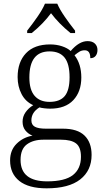

<svg xmlns="http://www.w3.org/2000/svg" viewBox="-20 -786 565 1046"><path d="M35 88Q35 32 70.5 -3Q106 -38 157 -47Q134 -56 118.5 -75Q103 -94 103 -123Q103 -151 119 -174Q135 -197 161 -213Q119 -232 97.5 -273.5Q76 -315 76 -366Q76 -448 121.5 -496Q167 -544 253 -544Q288 -544 318 -534Q348 -524 365 -508Q411 -562 457 -562Q483 -562 497 -548.5Q511 -535 511 -514Q511 -494 501 -481.5Q491 -469 472 -469Q472 -512 442 -512Q426 -512 414.5 -505.5Q403 -499 386 -485Q423 -437 423 -364Q423 -287 379.5 -240.5Q336 -194 253 -194Q239 -194 221.5 -196Q204 -198 195 -201Q151 -174 151 -130Q151 -106 170 -95.5Q189 -85 230 -85H323Q402 -85 440.5 -47.5Q479 -10 479 58Q479 143 417 191.5Q355 240 234 240Q136 240 85.5 200Q35 160 35 88ZM359 -365Q359 -438 332 -472Q305 -506 250 -506Q140 -506 140 -364Q140 -297 168.5 -264Q197 -231 250 -231Q306 -231 332.5 -262.5Q359 -294 359 -365ZM421 68Q421 16 394.5 -4.5Q368 -25 312 -25H217Q161 -25 126.5 0.5Q92 26 92 85Q92 202 237 202Q334 202 377.5 167.5Q421 133 421 68ZM128 -619Q156 -654 184 -694.5Q212 -735 225 -766H292Q305 -735 333 -694.5Q361 -654 389 -619V-606H364Q300 -658 258 -714Q215 -656 153 -606H128Z"/></svg>

Font: Noto Serif Light
Style: Regular
Weight: 300
Designer: Monotype Design Team
Foundry: Monotype Imaging Inc.
Version: Version 1.001